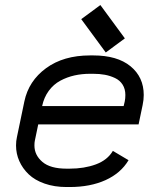

<svg xmlns="http://www.w3.org/2000/svg" viewBox="-20 -733 640 765"><path d="M472.7 -310.5 477.1 -329.1Q479.5 -340.8 479.5 -354.5Q479.5 -378.4 468.5 -395.8Q457.5 -413.1 438.2 -422.1Q418.9 -431.2 397.7 -435.1Q376.5 -439 351.1 -439H338.9Q306.2 -439 276.6 -432.4Q247.1 -425.8 220.2 -411.4Q193.4 -397 174.3 -371.1Q155.3 -345.2 147.9 -310.5ZM132.3 -237.3 118.7 -171.9Q117.2 -165.5 117.2 -153.3Q117.2 -115.2 148.7 -88.1Q180.2 -61 245.1 -61H257.3Q315.9 -61 362.1 -78.1Q408.2 -95.2 429.7 -131.8L492.2 -94.7Q461.4 -43 400.6 -15.4Q339.8 12.2 257.3 12.2H245.1Q196.8 12.2 157.7 -1.5Q118.7 -15.1 94.2 -38.6Q69.8 -62 56.9 -91.3Q43.9 -120.6 43.9 -153.3Q43.9 -171.4 47.4 -186.5L77.1 -329.1Q94.2 -410.6 163.6 -461.4Q232.9 -512.2 338.9 -512.2H351.1Q447.3 -512.2 500 -469Q552.7 -425.8 552.7 -354.5Q552.7 -335 548.3 -314.5L532.2 -237.3ZM477.5 -580.1 401.4 -523.9 303.7 -656.7 379.9 -712.9Z"/></svg>

Font: Anka/Coder
Style: Italic
Weight: 400
Italic angle: -12°
Monospace: yes
Version: Version 001.100